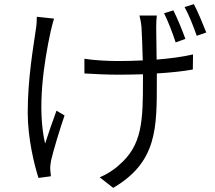

<svg xmlns="http://www.w3.org/2000/svg" viewBox="-20 -838 1040 928"><path d="M241 -748 158 -757C158 -740 157 -715 153 -694C141 -610 114 -457 114 -294C114 -169 146 -40 166 22L226 14C225 4 224 -9 223 -18C222 -30 224 -49 227 -63C238 -111 269 -213 292 -280L253 -303C234 -251 212 -188 198 -144C158 -315 192 -535 225 -687C229 -705 236 -731 241 -748ZM818 -788 773 -774C792 -736 815 -677 829 -633L876 -650C862 -690 836 -752 818 -788ZM917 -818 872 -804C893 -767 915 -710 931 -665L977 -681C961 -722 936 -782 917 -818ZM388 -554V-483C430 -480 503 -477 552 -477C591 -477 631 -478 671 -479V-450C671 -254 668 -136 555 -40C531 -17 492 7 462 19L527 70C741 -55 738 -221 738 -450V-483C802 -487 863 -493 912 -502L913 -575C862 -563 800 -555 737 -550L735 -706C735 -728 736 -748 738 -763H654C658 -748 662 -728 664 -705C666 -680 668 -610 670 -546C630 -544 590 -543 551 -543C497 -543 431 -547 388 -554Z"/></svg>

Font: Noto Sans CJK SC DemiLight
Style: Regular
Weight: 350
Designer: Ryoko NISHIZUKA 西塚涼子 (kana, bopomofo & ideographs); Paul D. Hunt (Latin, Greek & Cyrillic); Sandoll Communications 산돌커뮤니
Foundry: Adobe
Version: Version 2.004;hotconv 1.0.118;makeotfexe 2.5.65603